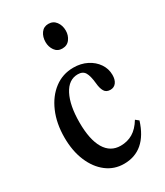

<svg xmlns="http://www.w3.org/2000/svg" viewBox="-198 -869 828 962"><g transform="rotate(-30 216.0 -388.0)"><path d="M227 10.5Q170.5 10.5 126.8 -23Q83 -56.5 58 -116Q33 -175.5 33 -253Q33 -334.5 60.5 -398.2Q88 -462 136 -498.2Q184 -534.5 246 -534.5Q289.5 -534.5 324 -517Q358.5 -499.5 378.5 -470Q398.5 -440.5 398.5 -405Q398.5 -377 386.2 -361Q374 -345 353 -345Q329 -345 318.8 -362.2Q308.5 -379.5 306 -409Q301.5 -454.5 289.5 -474.5Q277.5 -494.5 249 -494.5Q195.5 -494.5 165.8 -436.8Q136 -379 136 -280.5Q136 -181.5 167.2 -129Q198.5 -76.5 257.5 -76.5Q296.5 -76.5 327.5 -94.8Q358.5 -113 383.5 -154L401.5 -139.5Q354.5 10.5 227 10.5ZM247.5 -644.5Q220 -644.5 205 -665.8Q190 -687 190 -714.5Q190 -744.5 205.2 -765.8Q220.5 -787 247.5 -787Q275 -787 291 -765.8Q307 -744.5 307 -714.5Q307 -687 291.5 -665.8Q276 -644.5 247.5 -644.5Z"/></g></svg>

Font: Libre Caslon Condensed Medium
Style: Regular
Weight: 500
Designer: Pablo Impallari, Rodrigo Fuenzalida, Katja Schimmel, Ertekin Erdin
Foundry: Pablo Impallari, Rodrigo Fuenzalida
Version: Version 2.000; ttfautohint (v1.8.4.7-5d5b);gftools[0.9.33]